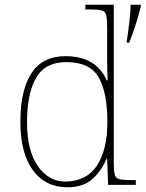

<svg xmlns="http://www.w3.org/2000/svg" viewBox="-20 -780 614 810"><path d="M515 -608Q521 -646 526 -689Q531 -732 531 -760H574V-753Q567 -722 553 -678Q539 -634 525 -600H515ZM264 10Q172 10 119 -61.5Q66 -133 66 -267Q66 -399 112.5 -471Q159 -543 256 -543Q323 -543 366.5 -516Q410 -489 430 -441H434Q433 -469 432.5 -495.5Q432 -522 432 -543V-662Q432 -699 428 -715.5Q424 -732 409.5 -736Q395 -740 365 -740H340V-760H460V-94Q460 -59 464 -43.5Q468 -28 484 -24Q500 -20 537 -20H553V0H436L432 -111H430Q408 -59 369.5 -24.5Q331 10 264 10ZM258 -14Q347 -16 390 -83Q433 -150 433 -265Q433 -390 396 -454Q359 -518 259 -518Q171 -518 132.5 -452Q94 -386 94 -264Q94 -143 140.5 -78Q187 -13 258 -14Z"/></svg>

Font: Noto Serif Thin
Style: Regular
Weight: 100
Designer: Monotype Design Team
Foundry: Monotype Imaging Inc.
Version: Version 2.015